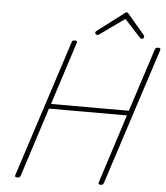

<svg xmlns="http://www.w3.org/2000/svg" viewBox="-75 -1316 1210 1396"><g transform="rotate(5 530.0 -618.5)"><path d="M103 14Q83 14 88 -1L412 -1000Q414 -1008 419 -1011.5Q424 -1015 435 -1015Q455 -1015 450 -1000L302 -540H870L1019 -1000Q1022 -1008 1026.5 -1011.5Q1031 -1015 1044 -1015Q1063 -1015 1059 -1000L735 -1Q733 6 728.5 10Q724 14 712 14Q692 14 697 -1L859 -505H290L128 -1Q125 6 120 10Q115 14 103 14ZM593 -1069Q586 -1069 581.5 -1073.5Q577 -1078 577 -1084Q577 -1088 578.5 -1090.5Q580 -1093 584 -1097L775 -1242Q781 -1248 784.5 -1249.5Q788 -1251 792 -1251Q796 -1251 799.5 -1249.5Q803 -1248 807 -1242L930 -1097Q932 -1095 933 -1091.5Q934 -1088 934 -1085Q934 -1078 928.5 -1073.5Q923 -1069 917 -1069Q913 -1069 909.5 -1071Q906 -1073 903 -1077L787 -1203L612 -1078Q605 -1072 601.5 -1070.5Q598 -1069 593 -1069Z"/></g></svg>

Font: Playwrite BE VLG Thin
Style: Regular
Weight: 250
Designer: Veronika Burian, José Scaglione
Foundry: TypeTogether
Version: Version 1.002